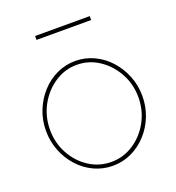

<svg xmlns="http://www.w3.org/2000/svg" viewBox="-130 -810 847 925"><g transform="rotate(-20 293.0 -348.0)"><path d="M293 10Q242 10 197 -11Q152 -32 118 -69.5Q84 -107 65 -155.5Q46 -204 46 -258Q46 -313 65.5 -361.5Q85 -410 119 -447.5Q153 -485 198 -506Q243 -527 293 -527Q343 -527 388 -506Q433 -485 467 -447.5Q501 -410 520.5 -361.5Q540 -313 540 -258Q540 -204 521 -155.5Q502 -107 467.5 -69.5Q433 -32 388.5 -11Q344 10 293 10ZM66 -256Q66 -189 96.5 -133Q127 -77 178.5 -43.5Q230 -10 292 -10Q354 -10 406 -44Q458 -78 489 -135Q520 -192 520 -259Q520 -326 489 -382.5Q458 -439 406.5 -473Q355 -507 293 -507Q232 -507 180 -472.5Q128 -438 97 -381Q66 -324 66 -256ZM153 -686V-706H433V-686Z"/></g></svg>

Font: Raleway Thin Thin
Style: Regular
Weight: 250
Version: Version 4.026